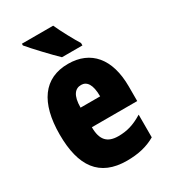

<svg xmlns="http://www.w3.org/2000/svg" viewBox="-189 -862 860 968"><g transform="rotate(-30 241.0 -378.0)"><path d="M278 -766H96V-756C122 -724 205 -636 237 -606H356V-620C338 -648 295 -727 278 -766ZM246 -562C105 -562 32 -459 32 -274C32 -90 101 10 261 10C325 10 379 -2 427 -30V-162C376 -131 336 -119 285 -119C221 -119 191 -151 191 -225H455V-310C455 -472 378 -562 246 -562ZM250 -437C283 -437 305 -409 305 -339H191C191 -411 216 -437 250 -437Z"/></g></svg>

Font: Noto Sans Georgian ExtraCondensed Black
Style: Regular
Weight: 900
Width: 2
Designer: Monotype Design Team, Akaki Razmadze
Foundry: Google LLC
Version: Version 2.005